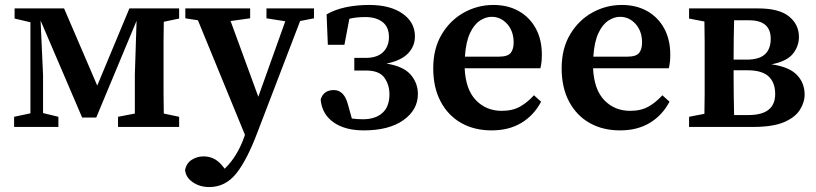

<svg xmlns="http://www.w3.org/2000/svg" viewBox="-20 -513 3299 776"><path d="M37 0V-41L103 -55V-423L39 -438V-479H239L373 -167L503 -479H704V-438L642 -425Q641 -388 641 -345Q641 -302 641 -269V-210Q641 -177 641 -134Q641 -91 642 -54L704 -41V0H457V-41L525 -54V-211L532 -429L369 -38H312L144 -430L154 -210V-56L216 -41V0Z M1057 -439V-479H1249V-439L1193 -428L1022 18Q979 133 935 188Q891 243 826 243Q787 243 758.5 223Q730 203 728 173Q734 146 755.5 132.5Q777 119 803 119Q823 119 842.5 127.5Q862 136 882 161L888 169Q915 143 935 109.5Q955 76 968 38L970 32L780 -431L729 -439V-479H991V-439L912 -428L1024 -122L1133 -427Z M1669 -133Q1669 -69 1610.5 -27.5Q1552 14 1450 14Q1374 14 1327.5 -19Q1281 -52 1276 -111Q1288 -149 1329 -149Q1372 -149 1387 -88L1402 -34Q1423 -31 1447 -31Q1497 -31 1525.5 -56.5Q1554 -82 1554 -132Q1554 -170 1533.5 -199Q1513 -228 1459 -228H1412V-279H1457Q1505 -279 1528.5 -302.5Q1552 -326 1552 -363Q1552 -404 1526 -424Q1500 -444 1457 -444Q1417 -444 1392 -437L1372 -332H1305L1300 -455Q1335 -475 1379 -484Q1423 -493 1472 -493Q1557 -493 1607 -458Q1657 -423 1657 -366Q1657 -326 1629 -297Q1601 -268 1542 -256Q1611 -245 1640 -211Q1669 -177 1669 -133Z M1967 -445Q1943 -445 1919.5 -429.5Q1896 -414 1879.5 -379Q1863 -344 1859 -284H1996Q2032 -284 2044 -299Q2056 -314 2056 -341Q2056 -387 2030 -416Q2004 -445 1967 -445ZM1967 14Q1897 14 1844 -16Q1791 -46 1761 -102.5Q1731 -159 1731 -237Q1731 -317 1765.5 -374.5Q1800 -432 1855.5 -462.5Q1911 -493 1974 -493Q2033 -493 2077 -468Q2121 -443 2145.5 -398Q2170 -353 2170 -292Q2170 -260 2164 -237H1858Q1862 -151 1903.5 -108Q1945 -65 2008 -65Q2052 -65 2082.5 -82.5Q2113 -100 2138 -128L2167 -102Q2138 -47 2087.5 -16.5Q2037 14 1967 14Z M2486 -445Q2462 -445 2438.5 -429.5Q2415 -414 2398.5 -379Q2382 -344 2378 -284H2515Q2551 -284 2563 -299Q2575 -314 2575 -341Q2575 -387 2549 -416Q2523 -445 2486 -445ZM2486 14Q2416 14 2363 -16Q2310 -46 2280 -102.5Q2250 -159 2250 -237Q2250 -317 2284.5 -374.5Q2319 -432 2374.5 -462.5Q2430 -493 2493 -493Q2552 -493 2596 -468Q2640 -443 2664.5 -398Q2689 -353 2689 -292Q2689 -260 2683 -237H2377Q2381 -151 2422.5 -108Q2464 -65 2527 -65Q2571 -65 2601.5 -82.5Q2632 -100 2657 -128L2686 -102Q2657 -47 2606.5 -16.5Q2556 14 2486 14Z M2765 -438V-479H3044Q3129 -479 3169 -446.5Q3209 -414 3209 -364Q3209 -326 3184.5 -295.5Q3160 -265 3098 -253Q3169 -243 3200.5 -210.5Q3232 -178 3232 -131Q3232 -99 3212.5 -68.5Q3193 -38 3148 -19Q3103 0 3024 0H2765V-41L2827 -53Q2828 -90 2828 -133.5Q2828 -177 2828 -210V-269Q2828 -302 2828 -345.5Q2828 -389 2827 -426ZM2945 -210Q2945 -176 2945.5 -131Q2946 -86 2947 -48H3005Q3113 -48 3113 -133Q3113 -180 3086 -204.5Q3059 -229 3001 -229H2945ZM3008 -431H2947Q2946 -397 2945.5 -354.5Q2945 -312 2945 -272H2998Q3048 -272 3071.5 -293.5Q3095 -315 3095 -356Q3095 -431 3008 -431Z"/></svg>

Font: Source Serif Pro SemiBold
Style: Regular
Weight: 600
Designer: Frank Grießhammer
Foundry: Adobe Systems Incorporated
Version: Version 3.001;hotconv 1.0.111;makeotfexe 2.5.65597